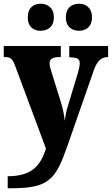

<svg xmlns="http://www.w3.org/2000/svg" viewBox="-23 -781 596 1023"><path d="M399 -617C432 -617 467 -636 467 -688C467 -742 432 -761 399 -761C362 -761 328 -742 328 -688C328 -636 362 -617 399 -617ZM193 -617C228 -617 264 -636 264 -688C264 -742 228 -761 193 -761C158 -761 125 -742 125 -688C125 -636 158 -617 193 -617ZM18 158V222H39C239 222 274 174 336 -3L477 -407C494 -455 516 -476 549 -477H553V-536H346V-477L350 -476C387 -474 402 -469 402 -444C402 -430 395 -401 391 -389L336 -207C330 -189 326 -166 322 -137C320 -161 313 -201 300 -241L251 -399C246 -414 241 -430 241 -444C241 -465 255 -477 296 -477H301V-536H-3V-477H2C30 -477 43 -471 57 -432L222 11C194 97 151 158 18 158Z"/></svg>

Font: Noto Serif Tamil SemiCondensed Black
Style: Italic
Weight: 900
Width: 4
Italic angle: -12°
Designer: Indian Type Foundry, Tom Grace, and the Monotype Design Team
Foundry: Monotype Imaging Inc.
Version: Version 2.003